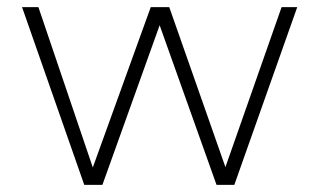

<svg xmlns="http://www.w3.org/2000/svg" viewBox="-20 -520 897 540"><path d="M772 -500H816L639 0H589L429 -449L268 0H217L42 -500H88L241 -49L404 -500H456L614 -50Z"/></svg>

Font: MuliDisplayVN ExtraLight
Style: Regular
Weight: 200
Designer: Vernon Adams
Foundry: Vernon Adams
Version: Version 2.100